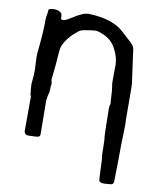

<svg xmlns="http://www.w3.org/2000/svg" viewBox="-98 -812 903 1083"><g transform="rotate(10 353.0 -271.0)"><path d="M572.3 192.4Q544.9 192.4 543 178.7Q540.5 158.7 537.6 64.5Q535.2 50.8 533.7 33.7Q533.2 -58.1 529.3 -71.3Q527.8 -83 525.9 -231Q525.9 -243.7 530.8 -257.8Q529.8 -259.8 529.8 -262.7Q526.9 -337.4 520 -370.1Q519.5 -373.5 519.5 -413.6L520.5 -478Q520 -522 493.2 -571.8Q463.9 -627.4 388.7 -647.5Q382.8 -648.9 375.5 -648.9Q360.8 -648.9 306.6 -639.2Q290.5 -635.3 277.3 -624.5Q223.1 -582 200.7 -530.3Q195.8 -519.5 192.9 -486.8Q192.4 -470.7 188.5 -425.3Q181.6 -351.6 180.4 -345.7Q179.2 -339.8 179.2 -333.5Q183.6 -315.9 183.6 -307.1L181.6 -300.8Q181.6 -271.5 179.2 -260.3Q172.4 -237.3 169.9 -212.9L171.9 -18.6Q171.9 -2 148.9 -2Q121.1 0 107.9 0Q83.5 0 80.6 -20Q80.6 -190.4 81.1 -198Q81.5 -205.6 81.5 -212.9Q81.1 -224.1 77.1 -229.5Q72.3 -270.5 71.8 -287.6Q71.8 -294.4 73.7 -310.5Q77.1 -346.7 77.1 -368.7L73.7 -443.4Q73.7 -466.8 77.1 -493.7Q87.4 -591.3 87.4 -666.5Q87.4 -673.8 90.8 -693.4Q93.3 -703.1 94.2 -721.2Q107.9 -727.5 124 -727.5Q155.8 -727.5 168.5 -710.4Q172.4 -705.1 172.4 -680.2Q178.2 -675.3 185.1 -675.3Q196.8 -675.8 228 -695.3Q288.6 -735.4 320.8 -735.4Q462.4 -731.4 527.3 -667.5L562.5 -635.7Q584.5 -617.7 595.2 -602.1Q602.1 -593.3 604.5 -576.2L607.9 -547.4Q627.4 -411.6 629.4 -393.1Q630.9 -377.4 630.9 -339.8Q630.9 -264.6 631.3 -256.6Q631.8 -248.5 631.8 -176.3Q632.8 -168.5 632.8 -160.2Q632.8 -115.7 629.9 -41.5Q629.9 48.8 627 171.4Q626 185.1 615.2 188.5Q610.4 190.4 572.3 192.4Z"/></g></svg>

Font: Kurland
Style: Regular
Weight: 400
Designer: GGBot
Version: 0.22